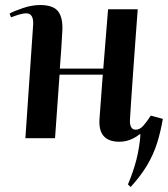

<svg xmlns="http://www.w3.org/2000/svg" viewBox="-20 -550 668 764"><path d="M389 -253H217L199 0H81L112 -453Q114 -497 84 -497Q65 -497 24 -481L18 -496Q36 -506 71.5 -518Q107 -530 140 -530Q192 -530 211.5 -504.5Q231 -479 228 -426Q226 -388 223.5 -351Q221 -314 218 -277H391L410 -513H528Q524 -458 519 -391Q514 -324 509.5 -259Q505 -194 501.5 -143.5Q498 -93 497 -72Q496 -34 520 -34Q537 -34 551.5 -51Q566 -68 580 -90L628 -77Q619 -25 605 19.5Q591 64 566 106.5Q541 149 500 194L489 184Q511 132 523 84.5Q535 37 539 -15L536 -16Q498 14 455 14Q369 14 376 -78Z"/></svg>

Font: Literata 72pt SemiBold
Style: Italic
Weight: 600
Italic angle: -2°
Designer: Latin by Veronika Burian and Jose Scaglione. Greek by Irene Vlachou. Cyrillic by Vera Evstafieva
Foundry: TypeTogether
Version: Version 3.002